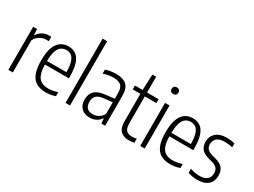

<svg xmlns="http://www.w3.org/2000/svg" viewBox="-54 -1444 2763 2091"><g transform="rotate(30 1327.5 -399.0)"><path d="M67.5 0V-541.5H115.5L120 -468H124.5Q149.5 -507.5 186.5 -526.8Q223.5 -546 264 -546Q273 -546 280.5 -545.2Q288 -544.5 293 -544V-489.5Q284.5 -490.5 277.5 -490.8Q270.5 -491 261.5 -491Q221.5 -491 183.2 -468.8Q145 -446.5 124 -404V0Z M541.5 9.5Q470.5 9.5 422.2 -17.8Q374 -45 349.8 -106.5Q325.5 -168 325.5 -271Q325.5 -372.5 349.2 -433.8Q373 -495 414.5 -522.2Q456 -549.5 510 -549.5Q564 -549.5 603.2 -522.5Q642.5 -495.5 663.8 -434.2Q685 -373 685 -270.5V-249.5H384Q385.5 -170 403.8 -124.5Q422 -79 457.8 -59.8Q493.5 -40.5 546.5 -40.5Q594.5 -40.5 660.5 -61V-10.5Q627 0.5 598.2 5Q569.5 9.5 541.5 9.5ZM510 -503.5Q475 -503.5 447 -485.5Q419 -467.5 402.2 -422Q385.5 -376.5 384 -294H628.5Q627.5 -376.5 612.2 -422Q597 -467.5 570.8 -485.5Q544.5 -503.5 510 -503.5Z M787 0V-808H843.5V0Z M1092 8.5Q1028 8.5 988 -28.8Q948 -66 948 -136Q948 -206.5 989.8 -246.2Q1031.5 -286 1119.5 -294.5L1229 -307V-371.5Q1229 -447 1197.2 -473.2Q1165.5 -499.5 1103.5 -499.5Q1077 -499.5 1043.8 -494.2Q1010.5 -489 977 -477.5V-528Q1005.5 -538.5 1042 -544Q1078.5 -549.5 1110 -549.5Q1195.5 -549.5 1240.2 -510.2Q1285 -471 1285 -369.5V0H1237L1232.5 -60.5H1228Q1204 -25.5 1169 -8.5Q1134 8.5 1092 8.5ZM1006 -142.5Q1006 -89.5 1031.8 -64.8Q1057.5 -40 1104.5 -40Q1135.5 -40 1169.2 -56Q1203 -72 1229 -115.5V-262.5L1122 -251Q1062 -245 1034 -218Q1006 -191 1006 -142.5Z M1587.5 9Q1520 9 1481.8 -27.2Q1443.5 -63.5 1443.5 -149.5V-492.5H1347.5V-541.5H1443.5L1452 -740H1499.5V-541.5H1645V-492.5H1499.5V-157.5Q1499.5 -92.5 1523.5 -67.5Q1547.5 -42.5 1597 -42.5Q1621.5 -42.5 1653.5 -50V1.5Q1639 5 1621.2 7Q1603.5 9 1587.5 9Z M1725.5 0V-541.5H1782V0ZM1753.5 -669.5Q1733.5 -669.5 1722 -680.5Q1710.5 -691.5 1710.5 -710.5Q1710.5 -730 1722 -741.5Q1733.5 -753 1753.5 -753Q1773.5 -753 1785 -741.5Q1796.5 -730 1796.5 -710.5Q1796.5 -691.5 1785 -680.5Q1773.5 -669.5 1753.5 -669.5Z M2106 9.5Q2035 9.5 1986.8 -17.8Q1938.5 -45 1914.2 -106.5Q1890 -168 1890 -271Q1890 -372.5 1913.8 -433.8Q1937.5 -495 1979 -522.2Q2020.5 -549.5 2074.5 -549.5Q2128.5 -549.5 2167.8 -522.5Q2207 -495.5 2228.2 -434.2Q2249.5 -373 2249.5 -270.5V-249.5H1948.5Q1950 -170 1968.2 -124.5Q1986.5 -79 2022.2 -59.8Q2058 -40.5 2111 -40.5Q2159 -40.5 2225 -61V-10.5Q2191.5 0.5 2162.8 5Q2134 9.5 2106 9.5ZM2074.5 -503.5Q2039.5 -503.5 2011.5 -485.5Q1983.5 -467.5 1966.8 -422Q1950 -376.5 1948.5 -294H2193Q2192 -376.5 2176.8 -422Q2161.5 -467.5 2135.2 -485.5Q2109 -503.5 2074.5 -503.5Z M2447.5 9.5Q2386 9.5 2329 -10.5V-61Q2392.5 -40.5 2447 -40.5Q2507.5 -40.5 2539.5 -66.8Q2571.5 -93 2571.5 -142Q2571.5 -185.5 2550.8 -207.8Q2530 -230 2490.5 -241L2439.5 -255Q2373 -273.5 2345.8 -309Q2318.5 -344.5 2318.5 -399Q2318.5 -464.5 2365 -507Q2411.5 -549.5 2499 -549.5Q2528 -549.5 2552.5 -546.5Q2577 -543.5 2600.5 -538V-487.5Q2573.5 -494.5 2550.2 -497.2Q2527 -500 2500.5 -500Q2434 -500 2403.5 -470.8Q2373 -441.5 2373 -401Q2373 -362 2392.2 -339.8Q2411.5 -317.5 2452 -306L2503 -292Q2573 -272.5 2599.8 -236Q2626.5 -199.5 2626.5 -144Q2626.5 -72 2579.2 -31.2Q2532 9.5 2447.5 9.5Z"/></g></svg>

Font: Encode Sans Cnd Lt
Style: Regular
Weight: 300
Width: 3
Designer: Multiple Designers
Foundry: Impallari Type
Version: Version 3.002; ttfautohint (v1.8.3) -l 8 -r 50 -G 200 -x 14 